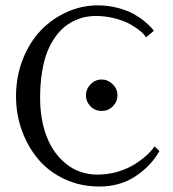

<svg xmlns="http://www.w3.org/2000/svg" viewBox="-20 -678 639 708"><path d="M567.9 -121.1Q537.6 -66.9 480.5 -28.6Q423.3 9.8 346.2 9.8Q277.3 9.8 219.2 -17.1Q161.1 -43.9 122.1 -89.6Q83 -135.3 61 -195.8Q39.1 -256.3 39.1 -323.2Q39.1 -395 63.7 -458.3Q88.4 -521.5 129.6 -564.9Q170.9 -608.4 225.8 -633.3Q280.8 -658.2 340.8 -658.2Q379.4 -658.2 414.8 -648.7Q450.2 -639.2 472.9 -626.5Q495.6 -613.8 513.2 -599.1Q530.8 -584.5 538.3 -575.7Q545.9 -566.9 546.9 -564L518.1 -540Q514.6 -548.8 499.5 -561.8Q484.4 -574.7 461.4 -587.9Q438.5 -601.1 404.1 -610.1Q369.6 -619.1 334 -619.1Q315.9 -619.1 297.9 -616Q279.8 -612.8 259 -603.8Q238.3 -594.7 220 -580.6Q201.7 -566.4 184.6 -542.7Q167.5 -519 155 -488.5Q142.6 -458 135.3 -413.8Q127.9 -369.6 127.9 -316.9Q127.9 -238.8 151.6 -175.8Q175.3 -112.8 224.1 -73.5Q272.9 -34.2 339.8 -34.2Q377.9 -34.2 413.6 -44.7Q449.2 -55.2 475.3 -71.5Q501.5 -87.9 520 -104.7Q538.6 -121.6 549.8 -138.2ZM355 -269Q329.6 -269 313.2 -286.4Q296.9 -303.7 296.9 -326.2Q296.9 -349.6 314 -367.2Q331.1 -384.8 355 -384.8Q377.4 -384.8 395.3 -367.7Q413.1 -350.6 413.1 -326.2Q413.1 -303.2 396.2 -286.1Q379.4 -269 355 -269Z"/></svg>

Font: Linux Biolinum
Style: Regular
Weight: 400
Designer: Philipp H. Poll
Foundry: Philipp H. Poll
Version: Version 0.6.4